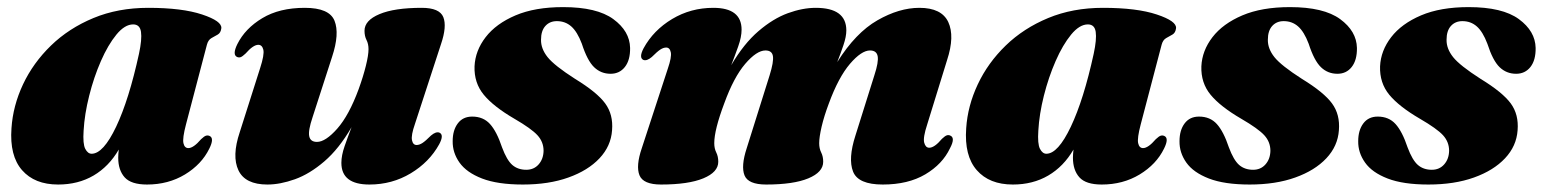

<svg xmlns="http://www.w3.org/2000/svg" viewBox="-20 -494 4236 527"><path d="M490.5 -152.5Q480.5 -114.5 483.5 -101Q486.5 -87.5 497 -87.5Q511 -87.5 532 -112Q540.5 -120 545.2 -121.5Q550 -123 555 -121Q569 -115 554.5 -86Q533.5 -43 487.8 -15.2Q442 12.5 383.5 12.5Q340 12.5 322.2 -7.2Q304.5 -27 304.5 -61Q304.5 -70.5 306 -83.5Q279 -37 236.8 -12.2Q194.5 12.5 139.5 12.5Q75 12.5 40.5 -27Q6 -66.5 11.5 -142Q15.5 -203.5 43.2 -262.5Q71 -321.5 120 -369Q169 -416.5 236.5 -444.5Q304 -472.5 387 -472.5Q480 -472.5 534.8 -454.2Q589.5 -436 587.5 -416.5Q586 -404 577.8 -399.2Q569.5 -394.5 560.5 -389.5Q551.5 -384.5 548 -371.5ZM209.5 -135.5Q207 -99 214 -85.5Q221 -72 231.5 -72Q263.5 -72 298.8 -146.2Q334 -220.5 361.5 -346.5Q370 -386 367 -406.5Q364 -427 345.5 -427Q322.5 -427 299.5 -399Q276.5 -371 257 -326.5Q237.5 -282 224.8 -231.2Q212 -180.5 209.5 -135.5Z M1186 -130Q1199.5 -124 1185.5 -98Q1158.5 -49 1107.2 -18.2Q1056 12.5 994 12.5Q917 12.5 917 -47Q917 -67.5 926 -93.2Q935 -119 945 -145Q910.5 -85.5 870.2 -51Q830 -16.5 789.5 -2Q749 12.5 714 12.5Q653 12.5 634.5 -26.5Q616 -65.5 638 -131L694 -307Q706 -344 702.8 -357.5Q699.5 -371 689 -371Q675 -371 654 -347Q645.5 -339 640.8 -337.2Q636 -335.5 631 -337.5Q617 -343.5 631.5 -373Q653 -416 700 -444.2Q747 -472.5 816.5 -472.5Q884 -472.5 898.2 -437Q912.5 -401.5 891.5 -338L838 -172.5Q825.5 -135.5 828.8 -120Q832 -104.5 850 -104.5Q873.5 -104.5 905.8 -141Q938 -177.5 964.5 -249.5Q977 -284 984.2 -313.2Q991.5 -342.5 991.5 -359Q991.5 -373.5 986 -384.2Q980.5 -395 980.5 -409.5Q980.5 -438 1021.5 -455.2Q1062.5 -472.5 1137.5 -472.5Q1186.5 -472.5 1196.8 -447Q1207 -421.5 1190.5 -373L1119 -154Q1108 -122.5 1110.8 -109.2Q1113.5 -96 1123.5 -96Q1131 -96 1139.5 -101.5Q1148 -107 1163 -122Q1176.5 -133.5 1186 -130Z M1424.5 -28Q1445.5 -28 1458.5 -42.8Q1471.5 -57.5 1472 -80Q1472 -104.5 1455.2 -122.8Q1438.5 -141 1392 -168Q1334.5 -201.5 1307.8 -234Q1281 -266.5 1282.5 -312Q1284.5 -355 1313 -392Q1341.5 -429 1395 -451.8Q1448.5 -474.5 1525.5 -474.5Q1618.5 -474.5 1663.5 -441.5Q1708.5 -408.5 1709.5 -362.5Q1710 -329 1695.2 -310.2Q1680.5 -291.5 1656 -291.5Q1629.5 -291.5 1610.8 -309.5Q1592 -327.5 1577 -374Q1564.5 -407 1548 -421.5Q1531.5 -436 1508.5 -436Q1489 -436 1477 -422.8Q1465 -409.5 1465 -385Q1464.5 -360.5 1483 -337.2Q1501.5 -314 1558.5 -277.5Q1619 -240.5 1641.2 -210Q1663.5 -179.5 1660 -136.5Q1657 -93 1625.5 -59.5Q1594 -26 1540.2 -6.8Q1486.5 12.5 1415 12.5Q1346 12.5 1303.2 -4Q1260.5 -20.5 1241.2 -47.8Q1222 -75 1222.5 -106.5Q1222.5 -136.5 1236.5 -155.2Q1250.5 -174 1276 -174Q1306.5 -174 1325 -153.5Q1343.5 -133 1358 -89.5Q1371 -54.5 1386.2 -41.2Q1401.5 -28 1424.5 -28Z M2029.5 -87 2092.5 -287.5Q2104 -324.5 2101.5 -340Q2099 -355.5 2081 -355.5Q2057 -355.5 2025.5 -318.8Q1994 -282 1968 -210.5Q1940.5 -137.5 1940.5 -101Q1940.5 -86.5 1946 -75.5Q1951.5 -64.5 1951.5 -50Q1951.5 -21.5 1910.5 -4.5Q1869.5 12.5 1794.5 12.5Q1745.5 12.5 1735.2 -13Q1725 -38.5 1741.5 -87L1813 -305.5Q1824 -337.5 1821.2 -350.5Q1818.5 -363.5 1808.5 -363.5Q1801 -363.5 1792.5 -358Q1784 -352.5 1769 -337.5Q1755.5 -326 1746 -329.5Q1733 -335.5 1746.5 -361.5Q1773.5 -411 1824.8 -441.8Q1876 -472.5 1938 -472.5Q2015.5 -472.5 2015.5 -412.5Q2015.5 -392.5 2006.2 -366.5Q1997 -340.5 1987 -315Q2021.5 -374 2061.8 -408.5Q2102 -443 2142.5 -457.8Q2183 -472.5 2219 -472.5Q2303 -472.5 2303 -410.5Q2303 -393.5 2295.2 -370.5Q2287.5 -347.5 2278 -323.5Q2328.5 -404 2388.2 -438.2Q2448 -472.5 2503.5 -472.5Q2564.5 -472.5 2582.8 -433.5Q2601 -394.5 2579.5 -329L2525 -152.5Q2513 -116 2516.8 -102.2Q2520.5 -88.5 2530.5 -88.5Q2545 -88.5 2565.5 -113Q2574 -121 2578.8 -122.5Q2583.5 -124 2588 -122Q2603 -116 2587.5 -87Q2567 -43.5 2519.8 -15.5Q2472.5 12.5 2403 12.5Q2335.5 12.5 2321.5 -23Q2307.5 -58.5 2328 -122L2380 -287.5Q2392 -324 2389 -339.8Q2386 -355.5 2368 -355.5Q2344.5 -355.5 2313 -318.8Q2281.5 -282 2255 -210Q2242 -175.5 2235.2 -146.5Q2228.5 -117.5 2228.5 -101Q2228.5 -86.5 2234 -75.5Q2239.5 -64.5 2239.5 -50Q2239.5 -21.5 2198.8 -4.5Q2158 12.5 2083 12.5Q2033.5 12.5 2023.5 -12.8Q2013.5 -38 2029.5 -87Z M3111 -152.5Q3101 -114.5 3104 -101Q3107 -87.5 3117.5 -87.5Q3131.5 -87.5 3152.5 -112Q3161 -120 3165.8 -121.5Q3170.5 -123 3175.5 -121Q3189.5 -115 3175 -86Q3154 -43 3108.2 -15.2Q3062.5 12.5 3004 12.5Q2960.5 12.5 2942.8 -7.2Q2925 -27 2925 -61Q2925 -70.5 2926.5 -83.5Q2899.5 -37 2857.2 -12.2Q2815 12.5 2760 12.5Q2695.5 12.5 2661 -27Q2626.5 -66.5 2632 -142Q2636 -203.5 2663.8 -262.5Q2691.5 -321.5 2740.5 -369Q2789.5 -416.5 2857 -444.5Q2924.5 -472.5 3007.5 -472.5Q3100.5 -472.5 3155.2 -454.2Q3210 -436 3208 -416.5Q3206.5 -404 3198.2 -399.2Q3190 -394.5 3181 -389.5Q3172 -384.5 3168.5 -371.5ZM2830 -135.5Q2827.5 -99 2834.5 -85.5Q2841.5 -72 2852 -72Q2884 -72 2919.2 -146.2Q2954.5 -220.5 2982 -346.5Q2990.5 -386 2987.5 -406.5Q2984.5 -427 2966 -427Q2943 -427 2920 -399Q2897 -371 2877.5 -326.5Q2858 -282 2845.2 -231.2Q2832.5 -180.5 2830 -135.5Z M3419.5 -28Q3440.5 -28 3453.5 -42.8Q3466.5 -57.5 3467 -80Q3467 -104.5 3450.2 -122.8Q3433.5 -141 3387 -168Q3329.5 -201.5 3302.8 -234Q3276 -266.5 3277.5 -312Q3279.5 -355 3308 -392Q3336.5 -429 3390 -451.8Q3443.5 -474.5 3520.5 -474.5Q3613.5 -474.5 3658.5 -441.5Q3703.5 -408.5 3704.5 -362.5Q3705 -329 3690.2 -310.2Q3675.5 -291.5 3651 -291.5Q3624.5 -291.5 3605.8 -309.5Q3587 -327.5 3572 -374Q3559.5 -407 3543 -421.5Q3526.5 -436 3503.5 -436Q3484 -436 3472 -422.8Q3460 -409.5 3460 -385Q3459.5 -360.5 3478 -337.2Q3496.5 -314 3553.5 -277.5Q3614 -240.5 3636.2 -210Q3658.5 -179.5 3655 -136.5Q3652 -93 3620.5 -59.5Q3589 -26 3535.2 -6.8Q3481.5 12.5 3410 12.5Q3341 12.5 3298.2 -4Q3255.5 -20.5 3236.2 -47.8Q3217 -75 3217.5 -106.5Q3217.5 -136.5 3231.5 -155.2Q3245.5 -174 3271 -174Q3301.5 -174 3320 -153.5Q3338.5 -133 3353 -89.5Q3366 -54.5 3381.2 -41.2Q3396.5 -28 3419.5 -28Z M3910 -28Q3931 -28 3944 -42.8Q3957 -57.5 3957.5 -80Q3957.5 -104.5 3940.8 -122.8Q3924 -141 3877.5 -168Q3820 -201.5 3793.2 -234Q3766.5 -266.5 3768 -312Q3770 -355 3798.5 -392Q3827 -429 3880.5 -451.8Q3934 -474.5 4011 -474.5Q4104 -474.5 4149 -441.5Q4194 -408.5 4195 -362.5Q4195.5 -329 4180.8 -310.2Q4166 -291.5 4141.5 -291.5Q4115 -291.5 4096.2 -309.5Q4077.5 -327.5 4062.5 -374Q4050 -407 4033.5 -421.5Q4017 -436 3994 -436Q3974.5 -436 3962.5 -422.8Q3950.5 -409.5 3950.5 -385Q3950 -360.5 3968.5 -337.2Q3987 -314 4044 -277.5Q4104.5 -240.5 4126.8 -210Q4149 -179.5 4145.5 -136.5Q4142.5 -93 4111 -59.5Q4079.5 -26 4025.8 -6.8Q3972 12.5 3900.5 12.5Q3831.5 12.5 3788.8 -4Q3746 -20.5 3726.8 -47.8Q3707.5 -75 3708 -106.5Q3708 -136.5 3722 -155.2Q3736 -174 3761.5 -174Q3792 -174 3810.5 -153.5Q3829 -133 3843.5 -89.5Q3856.5 -54.5 3871.8 -41.2Q3887 -28 3910 -28Z"/></svg>

Font: Fraunces 72pt S000 Black
Style: Italic
Weight: 900
Italic angle: -16°
Version: Version 1.000; ttfautohint (v1.8.3)